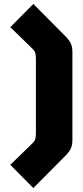

<svg xmlns="http://www.w3.org/2000/svg" viewBox="-20 -802 420 968"><path d="M148 -782 309 -620Q329 -600 337 -583Q345 -566 345 -540V-96Q345 -70 337 -53Q329 -36 309 -16L148 146L32 29L144 -80Q156 -91 158.5 -103.5Q161 -116 161 -132V-504Q161 -520 158.5 -532.5Q156 -545 144 -556L32 -665Z"/></svg>

Font: Protest Strike
Style: Regular
Weight: 400
Designer: Octavio Pardo
Foundry: Ashler Design
Version: Version 2.005; ttfautohint (v1.8.4.7-5d5b)